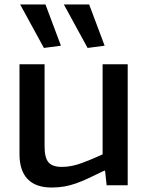

<svg xmlns="http://www.w3.org/2000/svg" viewBox="-20 -827 661 857"><path d="M210 10Q139 10 103 -28Q67 -66 67 -139V-540H179V-173Q179 -123 196.5 -102.5Q214 -82 256 -82Q299 -82 346 -99.5Q393 -117 438 -138V-540H550V0H456L449 -65H445Q404 -45 374 -31Q344 -17 318 -8Q292 1 266.5 5.5Q241 10 210 10ZM371 -613 265 -807H378L447 -623ZM176 -613 70 -807H183L252 -623Z"/></svg>

Font: EncodeSans
Style: Medium
Weight: 500
Designer: Pablo Impallari, Andres Torresi
Foundry: Pablo Impallari, Andres Torresi
Version: Version 1.000; ttfautohint (v1.4.1)